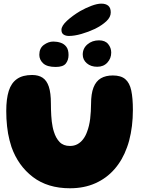

<svg xmlns="http://www.w3.org/2000/svg" viewBox="-20 -988 782 1028"><path d="M354.5 20Q235.5 20 156.2 -40.2Q77 -100.5 41.5 -201Q36 -218.5 31.2 -236.5Q26.5 -254.5 23.2 -273.2Q20 -292 17.8 -312Q15.5 -332 14.5 -352.5Q13.5 -373 13.5 -394Q13.5 -459 27 -501.5Q40.5 -544 71 -565.2Q101.5 -586.5 152 -586.5Q186 -586.5 208.2 -571.8Q230.5 -557 241.5 -523.8Q252.5 -490.5 252.5 -434Q252.5 -417.5 253 -400.8Q253.5 -384 254.5 -368.2Q255.5 -352.5 257.2 -337.5Q259 -322.5 261.8 -308.8Q264.5 -295 268.5 -283Q279 -248.5 299.2 -227.5Q319.5 -206.5 354.5 -206.5Q377.5 -206.5 395 -216.2Q412.5 -226 425.2 -242.8Q438 -259.5 446 -282Q452 -297.5 456.2 -315.2Q460.5 -333 462.8 -352.2Q465 -371.5 466.2 -391.5Q467.5 -411.5 467.5 -431Q467.5 -486.5 480.8 -520Q494 -553.5 520 -568.8Q546 -584 584 -584Q627.5 -584 650.8 -564.2Q674 -544.5 682.8 -503.5Q691.5 -462.5 691.5 -399.5Q691.5 -377 690.2 -355.8Q689 -334.5 686.5 -314Q684 -293.5 680.2 -273.8Q676.5 -254 671.5 -235.2Q666.5 -216.5 660 -199Q636 -131.5 593.2 -82.5Q550.5 -33.5 490.5 -6.8Q430.5 20 354.5 20ZM278 -629.5Q232 -629.5 211.2 -648.8Q190.5 -668 190.5 -694.5Q190.5 -730 215 -747.8Q239.5 -765.5 265.5 -765.5Q286 -765.5 304.8 -759.2Q323.5 -753 335.2 -737.5Q347 -722 347 -693.5Q347 -666.5 332.5 -648Q318 -629.5 278 -629.5ZM500.5 -630.5Q466.5 -630.5 444.8 -649.2Q423 -668 423 -696Q423 -729 448.2 -750.5Q473.5 -772 510 -772Q543 -772 559.2 -752Q575.5 -732 575.5 -706.5Q575.5 -675.5 555 -653Q534.5 -630.5 500.5 -630.5ZM349 -795.5Q332 -795.5 320.5 -803Q309 -810.5 309 -828Q309 -849.5 338.5 -876.8Q368 -904 409 -928.5Q439 -945.5 469.8 -957Q500.5 -968.5 522.5 -968.5Q546.5 -968.5 559.8 -957.2Q573 -946 573 -921.5Q573 -896 549.2 -874Q525.5 -852 488.5 -833.5Q453.5 -817 415.8 -806.2Q378 -795.5 349 -795.5Z"/></svg>

Font: Gluten
Style: Bold
Weight: 700
Designer: Tyler Finck
Foundry: Etcetera Type Company
Version: Version 1.204